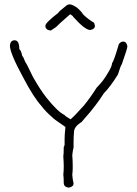

<svg xmlns="http://www.w3.org/2000/svg" viewBox="-20 -860 626 878"><path d="M46.9 -675.8Q68.4 -675.8 68.4 -634.8Q76.2 -630.9 82 -603.5Q85.4 -603.5 95.7 -576.2Q99.1 -574.7 130.9 -507.8Q164.1 -449.2 193.4 -412.1Q245.1 -347.7 275.4 -334Q275.9 -330.1 302.7 -314.5Q318.4 -327.1 363.3 -377Q396 -417.5 421.9 -459Q453.1 -490.2 472.7 -525.4Q492.2 -556.2 492.2 -570.3Q501.5 -582.5 523.4 -658.2Q532.2 -669.9 543 -669.9Q558.6 -669.9 562.5 -648.4Q562.5 -637.7 537.1 -566.4Q531.2 -559.1 519.5 -519.5Q483.9 -462.4 455.1 -433.6Q418 -375 365.2 -316.4Q352.1 -298.8 347.7 -298.8Q318.4 -278.8 318.4 -255.9Q316.4 -236.3 316.4 -207V-185.5Q312.5 -170.9 310.5 -150.4Q312.5 -124 312.5 -105.5V-89.8Q312.5 -77.6 310.5 -60.5Q312.5 -35.6 316.4 -21.5Q316.4 -5.9 294.9 -2H293Q271.5 -5.4 271.5 -23.4Q271.5 -50.3 269.5 -60.5Q271.5 -78.1 271.5 -99.6Q271.5 -118.2 269.5 -144.5Q271.5 -157.2 271.5 -187.5Q275.4 -193.8 275.4 -199.2V-224.6Q275.4 -245.6 279.3 -279.3Q223.1 -317.9 222.7 -320.3Q187 -351.1 169.9 -375Q133.3 -415 85.9 -505.9Q25.4 -617.2 25.4 -650.4V-654.3Q28.8 -675.8 46.9 -675.8ZM296.9 -839.8H302.7Q335.4 -830.6 361.3 -793Q382.8 -772 410.2 -755.9L414.1 -742.2Q414.1 -726.6 392.6 -722.7Q369.1 -722.7 314.5 -783.2Q314.5 -787.1 300.8 -794.9Q243.2 -744.6 236.3 -736.3L212.9 -720.7H209Q187.5 -724.1 187.5 -742.2Q187.5 -755.9 246.1 -800.8Q246.1 -805.2 285.2 -835.9Q291.5 -839.8 296.9 -839.8Z"/></svg>

Font: CEF Fonts CJK
Style: Regular
Weight: 400
Designer: PartyBoss (派对大魔王)
Version: Release 2.25